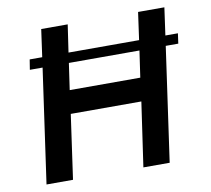

<svg xmlns="http://www.w3.org/2000/svg" viewBox="-82 -842 1026 935"><g transform="rotate(-10 431.5 -375.0)"><path d="M825 -564H763L683 0H553L599 -318H250L205 0H74L154 -564H91L99 -614H161L180 -750H311L291 -614H640L659 -750H789L770 -614H832ZM633 -564H284L265 -433H614Z"/></g></svg>

Font: Oakes Grotesk
Style: Bold Italic
Weight: 600
Italic angle: -8°
Designer: Samuel Oakes
Foundry: Samuel Oakes
Version: Version 1.000;PS 001.000;hotconv 1.0.88;makeotf.lib2.5.64775